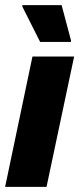

<svg xmlns="http://www.w3.org/2000/svg" viewBox="-25 -731 310 751"><path d="M-5 0 102 -510H265L157 0ZM132 -567 62 -706 63 -711H216L253 -572L252 -567Z"/></svg>

Font: Saira SemiCondensed ExtraBold
Style: Italic
Weight: 800
Width: 4
Italic angle: -12°
Designer: Hector Gatti with collaboration of the Omnibus-Type team
Foundry: Omnibus-Type
Version: Version 1.101